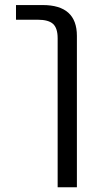

<svg xmlns="http://www.w3.org/2000/svg" viewBox="-20 -540 401 779"><path d="M44.9 -460V-519.5H153.3Q292 -519.5 292 -394.5V219.7H213.9V-384.8Q213.9 -425.8 195.3 -442.9Q176.8 -460 132.8 -460Z"/></svg>

Font: GenEi M Gothic v2 Regular
Style: Regular
Weight: 400
Version: Version 2.0